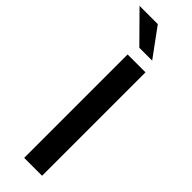

<svg xmlns="http://www.w3.org/2000/svg" viewBox="-355 -908 915 915"><g transform="rotate(45 102.5 -450.5)"><path d="M189.5 0H69V-697H189.5ZM172.5 -759H86L-54.5 -901H68.5Z"/></g></svg>

Font: Acari Sans Neue
Style: Bold
Weight: 700
Designer: Alfredo Marco Pradil (font), Cristiano Sobral (main changes)
Foundry: Hanken Design Co. (font), Cristiano Sobral (main changes)
Version: Version 2.459;March 19, 2022;FontCreator 14.0.0.2808 64-bit;